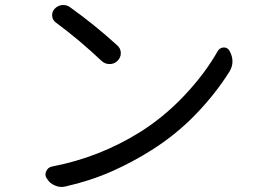

<svg xmlns="http://www.w3.org/2000/svg" viewBox="-20 -738 1040 769"><path d="M204.1 -647.5Q190.4 -657.2 189 -673.8Q187.5 -690.4 198.2 -702.1Q210.9 -715.8 228.5 -717.8Q231.4 -717.8 234.4 -717.8Q249 -717.8 260.7 -709Q360.4 -637.7 449.2 -556.6Q463.9 -543.9 463.9 -525.4Q463.9 -506.8 450.2 -494.1Q437.5 -481.4 418.9 -481.4Q400.4 -481.4 386.7 -494.1Q297.9 -578.1 204.1 -647.5ZM242.2 8.8Q234.4 10.7 226.6 10.7Q212.9 10.7 200.2 4.9Q179.7 -2.9 168 -22.5Q162.1 -30.3 162.1 -39.1Q162.1 -45.9 165 -51.8Q171.9 -68.4 189.5 -71.3Q377.9 -107.4 541 -209Q638.7 -270.5 720.2 -357.4Q801.8 -444.3 852.5 -534.2Q860.4 -546.9 876 -547.9Q876 -547.9 877 -547.9Q891.6 -547.9 899.4 -534.2Q911.1 -512.7 911.1 -492.2Q911.1 -470.7 898.4 -450.2Q841.8 -360.4 762.7 -278.8Q683.6 -197.3 586.9 -136.7Q511.7 -88.9 426.8 -51.3Q341.8 -13.7 242.2 8.8Z"/></svg>

Font: Gen Jyuu GothicX Regular
Style: Regular
Weight: 400
Designer: [Source Han Sans]
Ryoko NISHIZUKA  (kana & ideographs); Paul D. Hunt (Latin, Greek & Cyrillic); Wenlong ZHANG  (bopomofo
Version: Version 1.002.20150607